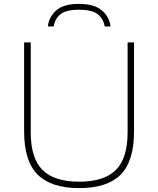

<svg xmlns="http://www.w3.org/2000/svg" viewBox="-20 -958 813 987"><path d="M387 9Q244 9 174 -59.8Q104 -128.5 104 -283V-740H138V-278Q138 -144 198.8 -84Q259.5 -24 387 -24Q514.5 -24 575.2 -84Q636 -144 636 -278V-740H669V-283Q669 -128.5 599.8 -59.8Q530.5 9 387 9ZM226 -822Q231.5 -871 269 -904.5Q306.5 -938 386 -938Q465.5 -938 504.2 -904Q543 -870 548 -822H518Q512 -860.5 483.2 -884.2Q454.5 -908 386 -908Q318 -908 290 -884.2Q262 -860.5 256 -822Z"/></svg>

Font: Encode Sans Exp Th
Style: Regular
Weight: 100
Width: 7
Designer: Multiple Designers
Foundry: Impallari Type
Version: Version 3.002; ttfautohint (v1.8.3) -l 8 -r 50 -G 200 -x 14 